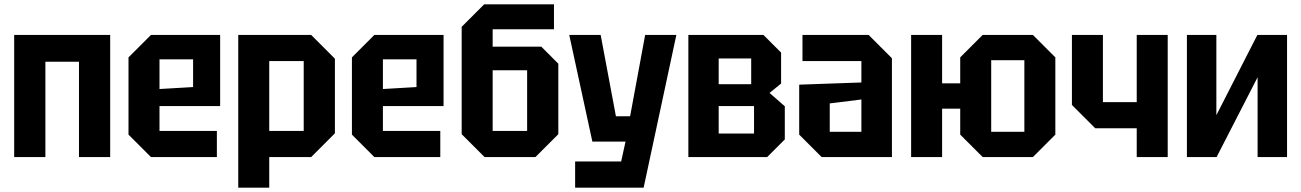

<svg xmlns="http://www.w3.org/2000/svg" viewBox="-20 -720 5963 880"><path d="M45 0V-560H485V0H342V-437H188V0Z M569 -103V-457L672 -560H989V-234H711V-120H974V0H672ZM711 -312 865 -321V-448H711Z M1072 140V-560H1406L1515 -451V-109L1406 0H1214V140ZM1372 -440H1214V-120H1372Z M1593 -103V-457L1696 -560H2013V-234H1735V-120H1998V0H1696ZM1735 -312 1889 -321V-448H1735Z M2238 -120H2396V-398H2238ZM2201 0 2096 -105V-597L2199 -700H2519V-586H2238V-506H2461L2539 -428V-105L2434 0Z M2616 140V20H2827L2847 -71H2695L2589 -560H2733L2803 -187H2868L2937 -560H3080L2930 140Z M3135 -560V0H3496L3577 -81V-233L3507 -294L3560 -337V-479L3479 -560ZM3274 -334V-452H3423V-334ZM3274 -108V-234H3436V-108Z M3643 -103V-332L3928 -342V-440H3658V-560H3961L4068 -453V0H3746ZM3783 -246V-116H3928V-264Z M4156 0V-560H4298V-338H4381V-457L4484 -560H4714L4817 -457V-103L4714 0H4484L4381 -103V-222H4298V0ZM4523 -116H4675V-444H4523Z M5332 -560V0H5190V-132H5000L4893 -239V-560H5035V-252H5190V-560Z M5879 0H5744V-366L5556 0H5420V-560H5555V-192L5743 -560H5879Z"/></svg>

Font: Tektur SemiCondensed SemiBold
Style: Regular
Weight: 600
Width: 4
Designer: Adam Jagosz
Foundry: Adam Jagosz
Version: Version 1.005;gftools[0.9.30]